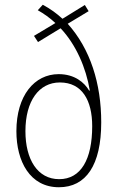

<svg xmlns="http://www.w3.org/2000/svg" viewBox="-20 -778 495 808"><path d="M160 -758 139 -735C164 -721 191 -702 213 -681L123 -627L140 -601L235 -659C300 -590 342 -493 358 -397H355C335 -431 294 -466 227 -466C125 -466 49 -376 49 -226C49 -99 106 10 228 10C342 10 406 -83 406 -263C406 -427 360 -572 265 -678L353 -731L337 -757L243 -699C219 -721 192 -741 160 -758ZM232 -431C326 -431 368 -355 368 -247C368 -108 321 -24 229 -24C138 -24 87 -107 87 -226C87 -353 144 -431 232 -431Z"/></svg>

Font: Noto Sans Gujarati Condensed ExtraLight
Style: Regular
Weight: 200
Width: 3
Designer: Jelle Bosma - Monotype Design Team, Universal Thirst
Foundry: Monotype Imaging Inc.
Version: Version 2.106